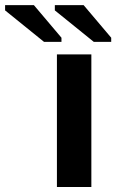

<svg xmlns="http://www.w3.org/2000/svg" viewBox="-156 -745 463 765"><path d="M70.8 0V-528.3H208V0ZM62.5 -703.6V-724.6H177.2L287.1 -594.7V-578.1H217.8ZM-135.7 -703.6V-724.6H-21L88.9 -594.7V-578.1H19.5Z"/></svg>

Font: Liberation Sans
Style: Bold
Weight: 700
Designer: Steve Matteson
Foundry: Ascender Corporation
Version: Version 2.1.5